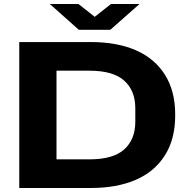

<svg xmlns="http://www.w3.org/2000/svg" viewBox="-20 -939 931 959"><path d="M374 -790 229 -918.9H372.1L453.1 -855L534.2 -918.9H676.8L530.8 -790ZM76.2 0V-729H433.1Q563 -729 657 -688.7Q751 -648.4 803 -566.9Q855 -485.4 855 -368.2V-360.8Q855 -243.7 803 -162.1Q751 -80.6 657 -40.3Q563 0 433.1 0ZM262.2 -143.1H426.8Q545.4 -143.1 600.6 -192.9Q655.8 -242.7 655.8 -331.1V-397.9Q655.8 -486.3 600.6 -536.1Q545.4 -585.9 426.8 -585.9H262.2Z"/></svg>

Font: Hubot Sans Expanded
Style: Bold
Weight: 700
Width: 7
Designer: Deni Anggara
Foundry: GitHub
Version: Version 1.001;gftools[0.9.31]